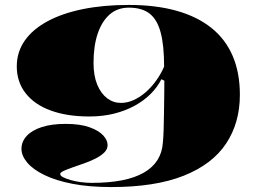

<svg xmlns="http://www.w3.org/2000/svg" viewBox="-20 -743 1043 778"><path d="M431 15Q342 15 274.5 2Q207 -11 160.5 -33.5Q114 -56 90.5 -84Q67 -112 67 -140Q67 -169 88 -192Q109 -215 149 -228Q189 -241 246 -241Q305 -241 342.5 -227.5Q380 -214 398 -194.5Q416 -175 416 -155Q416 -138 402 -124.5Q388 -111 366 -100Q344 -89 319.5 -80.5Q295 -72 273.5 -64.5Q252 -57 238 -50.5Q224 -44 224 -38Q224 -31 235.5 -25Q247 -19 266 -13.5Q285 -8 307.5 -5Q330 -2 352 -2Q491 -2 563 -43.5Q635 -85 640 -166Q642 -184 643 -215.5Q644 -247 644.5 -284.5Q645 -322 645.5 -357Q646 -392 646 -416L634 -422Q618 -390 590.5 -362.5Q563 -335 525.5 -314.5Q488 -294 442 -282.5Q396 -271 342 -271Q252 -271 186 -295Q120 -319 84 -365Q48 -411 48 -474Q48 -532 80 -578Q112 -624 172 -656.5Q232 -689 315.5 -706Q399 -723 501 -723Q611 -723 695 -699.5Q779 -676 836.5 -630Q894 -584 923 -516Q952 -448 952 -359Q952 -245 896 -161Q840 -77 724.5 -31Q609 15 431 15ZM470 -326Q496 -326 521.5 -337.5Q547 -349 570 -369Q593 -389 612.5 -416Q632 -443 645 -473Q645 -559 631 -611.5Q617 -664 586 -688Q555 -712 502 -712Q456 -712 424.5 -684.5Q393 -657 376 -607Q359 -557 359 -488Q359 -436 374 -400Q389 -364 414 -345Q439 -326 470 -326Z"/></svg>

Font: Kalnia SemiExpanded SemiBold
Style: Regular
Weight: 600
Width: 6
Designer: Frida Medrano
Foundry: Frida Medrano
Version: Version 1.105